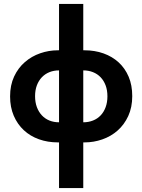

<svg xmlns="http://www.w3.org/2000/svg" viewBox="-20 -720 727 980"><path d="M281.3 240H405V-700H281.3ZM275.5 6.8H290V-95.8H281.5Q254.5 -95.8 232.3 -104.8Q210 -113.8 193.6 -131.3Q177.3 -148.8 168.1 -173.5Q159 -198.3 159 -229Q159 -259.8 168.1 -284.1Q177.3 -308.5 193.6 -325.6Q210 -342.7 232.3 -351.7Q254.5 -360.7 281.5 -360.7H290V-463.3H275.5Q229 -463.3 185.3 -448.1Q141.5 -433 107 -403.1Q72.5 -373.3 52 -329.3Q31.5 -285.3 31.5 -227.8Q31.5 -173 50.1 -129.5Q68.7 -86 101.5 -55.5Q134.2 -25 178.9 -9.1Q223.5 6.8 275.5 6.8ZM397.3 6.8H411.8Q458.3 6.8 502 -8.4Q545.8 -23.5 579.9 -53.4Q614 -83.3 634.5 -127.6Q655 -172 655 -229.5Q655 -285 636.8 -328.1Q618.5 -371.3 585.8 -401.4Q553 -431.5 508.4 -447.4Q463.8 -463.3 411.8 -463.3H397.3V-360.7H405Q432 -360.7 454.6 -351.7Q477.3 -342.7 493.6 -325.6Q510 -308.5 519.1 -284.1Q528.3 -259.8 528.3 -228.3Q528.3 -197.5 519.1 -172.8Q510 -148 493.6 -130.9Q477.3 -113.8 454.6 -104.8Q432 -95.8 405 -95.8H397.3Z"/></svg>

Font: Tilda Sans VF
Style: Regular
Weight: 400
Designer: ParaType Ltd
Foundry: ParaType Ltd
Version: Version 1.010